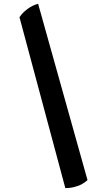

<svg xmlns="http://www.w3.org/2000/svg" viewBox="-20 -801 478 1006"><path d="M179.7 -781.2Q150.4 -773.4 124 -753.9Q98.6 -735.4 82 -710.9Q162.1 -412.1 322.3 184.6Q356.4 184.6 385.7 173.8Q415 164.1 438.5 142.6Q351.6 -165 179.7 -781.2Z"/></svg>

Font: cl
Style: Bold Italic
Weight: 400
Designer: Mitja Miklavcic
Version: Version 7.504; 2011; Build 1022